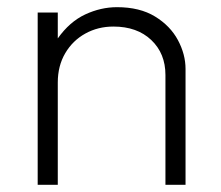

<svg xmlns="http://www.w3.org/2000/svg" viewBox="-20 -515 617 535"><path d="M85 0V-480H141V-408Q174 -454.5 217.5 -474.8Q261 -495 306 -495Q369.5 -495 412 -469Q454.5 -443 475.8 -403.2Q497 -363.5 497 -323V0H441V-306Q441 -366 401.5 -403.5Q362 -441 296 -441Q253 -441 217.8 -421.5Q182.5 -402 161.8 -366.8Q141 -331.5 141 -285V0Z"/></svg>

Font: Geologica Cursive Thin
Style: Regular
Weight: 250
Designer: Sindre Bremnes, Frode Helland
Foundry: Monokrom Skriftforlag AS
Version: Version 1.010;gftools[0.9.28]